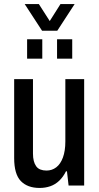

<svg xmlns="http://www.w3.org/2000/svg" viewBox="-20 -917 490 949"><path d="M176 12Q116 12 83 -22Q50 -56 50 -136V-526H143V-158Q143 -137 147 -121.5Q151 -106 159 -95Q167 -84 180 -79Q193 -74 210 -74Q237 -74 258 -90Q279 -106 291 -138.5Q303 -171 303 -218V-526H396V0H319L311 -70H306Q292 -42 272.5 -23.5Q253 -5 228.5 3.5Q204 12 176 12ZM114 -627V-723H189V-627ZM262 -627V-723H337V-627ZM102 -897H172L247 -780H205L279 -897H349L263 -765H188Z"/></svg>

Font: Archivo Condensed Medium
Style: Regular
Weight: 500
Width: 3
Designer: Hector Gatti
Foundry: Omnibus-Type
Version: Version 2.001